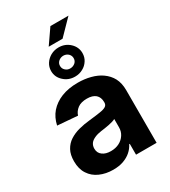

<svg xmlns="http://www.w3.org/2000/svg" viewBox="-224 -1041 1028 1160"><g transform="rotate(-30 290.0 -461.0)"><path d="M215.8 10.3Q164.6 10.3 123 -8.3Q82 -26.4 58.6 -62.5Q34.7 -98.1 34.7 -152.3Q34.7 -198.2 51.3 -228.5Q68.4 -259.8 97.2 -278.3Q127 -297.4 162.6 -306.6Q202.1 -316.9 239.7 -320.3Q293.9 -326.2 316.4 -330.1Q345.7 -334.5 358.9 -343.3Q371.6 -351.6 371.6 -369.1V-371.6Q371.6 -405.3 351.1 -423.8Q330.1 -441.9 291 -441.9Q250 -441.9 226.1 -424.3Q201.7 -405.8 193.8 -379.4L54.2 -390.6Q65.4 -441.9 95.7 -477.1Q127.9 -513.7 176.8 -533.2Q226.1 -552.7 291.5 -552.7Q337.9 -552.7 378.9 -542Q422.4 -530.8 453.1 -508.8Q486.3 -485.4 504.4 -451.7Q522.9 -416 522.9 -367.7V0H379.4V-75.7H375.5Q362.3 -49.8 340.3 -30.8Q319.3 -12.2 287.1 -0.5Q256.8 10.3 215.8 10.3ZM259.3 -94.2Q293 -94.2 318.4 -107.4Q343.3 -120.1 358.4 -143.6Q373 -166 373 -194.8V-252.9Q367.7 -249 353.5 -244.6Q337.9 -240.2 326.2 -237.8Q305.7 -233.9 295.4 -232.4Q286.6 -231 267.6 -228.5Q241.7 -225.1 221.2 -215.8Q200.2 -206.5 190.4 -193.4Q179.2 -178.2 179.2 -157.2Q179.2 -126.5 202.1 -110.4Q223.6 -94.2 259.3 -94.2ZM345.2 -828.6H248.5L319.8 -931.6H445.8ZM297.4 -592.3Q251.5 -592.3 219.7 -622.1Q187.5 -651.4 187.5 -693.8Q187.5 -721.7 202.6 -745.1Q217.3 -767.6 242.2 -781.7Q268.1 -795.4 297.4 -795.4Q342.8 -795.4 374.5 -765.6Q406.2 -735.8 406.2 -693.8Q406.2 -665 391.6 -642.6Q376.5 -618.7 352.1 -606Q327.6 -592.3 297.4 -592.3ZM296.9 -649.9Q315.9 -649.9 331.1 -662.6Q344.7 -674.8 344.7 -693.8Q344.7 -711.9 331.1 -725.1Q316.9 -737.8 296.9 -737.8Q277.3 -737.3 263.2 -724.6Q249.5 -712.4 249.5 -693.8Q249.5 -674.8 263.2 -662.6Q277.3 -649.4 296.9 -649.9Z"/></g></svg>

Font: My Font
Style: Bold
Weight: 500
Designer: Rasmus Andersson
Foundry: rsms
Version: Version 0.001